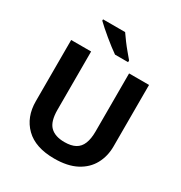

<svg xmlns="http://www.w3.org/2000/svg" viewBox="-213 -1087 1181 1250"><g transform="rotate(30 378.0 -462.0)"><path d="M670.5 -252Q670.5 -178 638 -118.5Q605.6 -59 540.1 -24.5Q474.7 10 374.8 10Q232.9 10 159 -62.5Q85.1 -135 85.1 -254V-714H235.1V-276.6Q235.1 -188.6 271.3 -152.4Q307.4 -116.2 378.8 -116.2Q429 -116.2 460.2 -133.3Q491.4 -150.4 505.9 -186.5Q520.5 -222.6 520.5 -277.6V-714H670.5ZM363.6 -934.2Q378.6 -912.2 399 -884.7Q419.4 -857.2 440.9 -831.7Q462.3 -806.1 478.3 -787.1V-774.2H380Q361 -787.2 335.6 -806.7Q310.1 -826.2 283.7 -848.2Q257.3 -870.2 234.5 -890.2Q211.6 -910.2 197.6 -924.2V-934.2Z"/></g></svg>

Font: Noto Sans Hebrew
Style: Regular
Weight: 400
Designer: Monotype Design Team
Foundry: Monotype Imaging Inc.
Version: Version 2.003;January 10, 2023;FontCreator 14.0.0.2877 64-bi